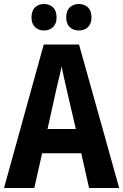

<svg xmlns="http://www.w3.org/2000/svg" viewBox="-20 -937 614 957"><path d="M424 0 385 -173H190L151 0H0L198 -715H374L574 0ZM314 -483Q306 -517 299.5 -547Q293 -577 287 -606Q284 -589 278.5 -566Q273 -543 267.5 -520.5Q262 -498 259 -484L217 -294H358ZM137 -850Q137 -883 154.5 -900Q172 -917 199 -917Q227 -917 244.5 -900Q262 -883 262 -850Q262 -819 244.5 -802Q227 -785 199 -785Q172 -785 154.5 -802Q137 -819 137 -850ZM310 -850Q310 -883 327.5 -900Q345 -917 373 -917Q401 -917 418.5 -900Q436 -883 436 -850Q436 -819 418.5 -802Q401 -785 373 -785Q345 -785 327.5 -802Q310 -819 310 -850Z"/></svg>

Font: Noto Sans Sinhala UI Condensed
Style: Bold
Weight: 700
Width: 3
Designer: Jelle Bosma - Monotype Design Team
Foundry: Monotype Imaging Inc.
Version: Version 2.006; ttfautohint (v1.8.4.7-5d5b)